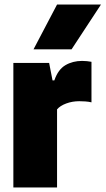

<svg xmlns="http://www.w3.org/2000/svg" viewBox="-20 -828 466 848"><path d="M39 0V-550H197L212 -473H220Q236.5 -521 268.8 -540Q301 -559 343 -559Q353.5 -559 364.8 -557.8Q376 -556.5 384 -555V-376Q371.5 -379 356.8 -380Q342 -381 330 -381Q299.5 -381 272.5 -371Q245.5 -361 232 -345V0ZM128 -610 232 -808H426L296 -610Z"/></svg>

Font: Encode Sans Condensed Condensed Black
Style: Regular
Weight: 900
Width: 3
Designer: Multiple Designers
Foundry: Impallari Type
Version: Version 3.000; ttfautohint (v1.8.3) -l 8 -r 50 -G 200 -x 14 